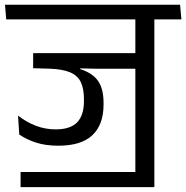

<svg xmlns="http://www.w3.org/2000/svg" viewBox="-40 -652 764 788"><path d="M515.5 54H44.5V116H593.5V-19.5H515.5ZM593.5 -593.5H515.5V0H593.5ZM464 -572.5H704.5L699 -632.5H458.5ZM654.5 -572.5 649 -632.5H-19.5L-14.5 -572.5ZM542 -434H96V-372L242 -372.5L351 -370H542ZM289 -393.5H96V-372L165.5 -370Q217.5 -368 248 -355Q278.5 -342 291.5 -315.2Q304.5 -288.5 304.5 -244.5V-237Q304.5 -178.5 276.5 -149.8Q248.5 -121 188.5 -121Q145.5 -121 106.8 -136Q68 -151 34 -177.5L39 -100Q68.5 -79.5 107.8 -66.8Q147 -54 199.5 -54Q293.5 -54 339.2 -97.2Q385 -140.5 385 -223V-229Q385 -288 362.2 -320.2Q339.5 -352.5 289 -368.5Z"/></svg>

Font: Anek Devanagari
Style: Regular
Weight: 400
Designer: Kailash Malviya (Devanagari) & Yesha Goshar (Latin)
Foundry: Ek Type
Version: Version 1.003